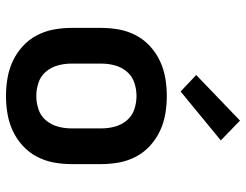

<svg xmlns="http://www.w3.org/2000/svg" viewBox="-110 -702 820 640"><g transform="rotate(90 300.0 -382.0)"><path d="M300 8Q270 8 240.5 3Q211 -2 184 -14.5Q157 -27 134.5 -47.5Q112 -68 98 -94.5Q84 -121 78.5 -150.5Q73 -180 73 -210V-310Q73 -340 78.5 -369.5Q84 -399 98 -425.5Q112 -452 134.5 -472.5Q157 -493 184 -505.5Q211 -518 240.5 -523Q270 -528 300 -528Q330 -528 359.5 -523Q389 -518 416 -505.5Q443 -493 465.5 -472.5Q488 -452 502 -425.5Q516 -399 521.5 -369.5Q527 -340 527 -310V-210Q527 -180 521.5 -150.5Q516 -121 502 -94.5Q488 -68 465.5 -47.5Q443 -27 416 -14.5Q389 -2 359.5 3Q330 8 300 8ZM300 -93Q323 -93 345 -100.5Q367 -108 381.5 -125.5Q396 -143 402 -165Q408 -187 408 -210V-310Q408 -333 402 -355Q396 -377 381.5 -394.5Q367 -412 345 -419.5Q323 -427 300 -427Q277 -427 255 -419.5Q233 -412 218.5 -394.5Q204 -377 198 -355Q192 -333 192 -310V-210Q192 -187 198 -165Q204 -143 218.5 -125.5Q233 -108 255 -100.5Q277 -93 300 -93ZM285 -574 230 -626 382 -772 448 -708Z"/></g></svg>

Font: Iosevka SS04 Extended
Style: Bold
Weight: 700
Width: 7
Monospace: yes
Designer: Belleve Invis
Foundry: Belleve Invis
Version: Version 19.0.0; ttfautohint (v1.8.4)